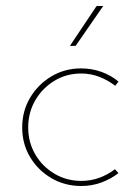

<svg xmlns="http://www.w3.org/2000/svg" viewBox="-20 -614 460 640"><path d="M375 -37Q349 -17 317.5 -5.5Q286 6 251 6Q196 6 151.5 -20Q107 -46 80.5 -90Q54 -134 54 -189Q54 -244 80.5 -288.5Q107 -333 151.5 -359.5Q196 -386 250 -386Q286 -386 318 -374.5Q350 -363 375 -342L364 -328Q341 -346 312 -357.5Q283 -369 251 -369Q201 -369 161 -344.5Q121 -320 97.5 -279.5Q74 -239 74 -189Q74 -140 97.5 -99.5Q121 -59 161.5 -35Q202 -11 251 -11Q283 -11 311.5 -21.5Q340 -32 363 -50ZM324 -594 232 -461H213L302 -594Z"/></svg>

Font: Josefin Sans Thin Thin
Style: Regular
Weight: 250
Version: Version 2.001